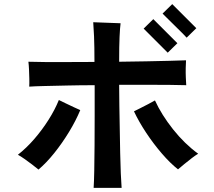

<svg xmlns="http://www.w3.org/2000/svg" viewBox="-20 -890 1040 933"><path d="M435 23Q437 -6 438 -60Q439 -114 439.5 -183Q440 -252 440 -328Q440 -404 440 -476Q371 -476 308.5 -474.5Q246 -473 197.5 -472Q149 -471 122 -469Q123 -484 122.5 -506.5Q122 -529 121 -552Q120 -575 118 -590Q151 -589 201 -588.5Q251 -588 312.5 -588.5Q374 -589 439 -589Q439 -666 437 -713Q435 -760 433 -782Q459 -781 498.5 -779.5Q538 -778 566 -777Q563 -755 561 -711Q559 -667 559 -590Q628 -591 691 -592Q754 -593 804.5 -594.5Q855 -596 884 -597Q883 -583 882.5 -559.5Q882 -536 883 -513Q884 -490 885 -476Q855 -477 804.5 -477.5Q754 -478 691 -478Q628 -478 559 -478Q559 -432 560 -375.5Q561 -319 562 -260.5Q563 -202 564 -147Q565 -92 567 -47.5Q569 -3 571 23ZM845 -67Q807 -97 766.5 -144Q726 -191 690.5 -244.5Q655 -298 631 -349Q643 -355 662 -364.5Q681 -374 701 -384.5Q721 -395 733 -402Q765 -332 821 -261.5Q877 -191 943 -143Q931 -136 912.5 -122Q894 -108 876 -93Q858 -78 845 -67ZM167 -66Q154 -77 135.5 -91Q117 -105 98.5 -118Q80 -131 67 -138Q109 -171 147 -215Q185 -259 216 -308Q247 -357 266 -404Q279 -398 299 -388Q319 -378 339 -369Q359 -360 370 -355Q349 -304 315.5 -249Q282 -194 243.5 -146Q205 -98 167 -66ZM795 -634Q792 -637 775 -654Q758 -671 736.5 -692.5Q715 -714 698 -731Q681 -748 678 -751L725 -797Q728 -794 745 -777Q762 -760 783.5 -738.5Q805 -717 822 -700Q839 -683 842 -680ZM887 -707Q885 -710 868 -727Q851 -744 829 -765.5Q807 -787 790 -804Q773 -821 770 -824L817 -870Q820 -867 837 -850Q854 -833 875.5 -811.5Q897 -790 914 -773Q931 -756 934 -753Z"/></svg>

Font: Zen Kaku Gothic Antique
Style: Bold
Weight: 700
Designer: Yoshimichi Ohira
Foundry: Positype
Version: Version 1.001